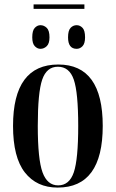

<svg xmlns="http://www.w3.org/2000/svg" viewBox="-20 -839 524 869"><path d="M241 10Q445 10 445 -269Q445 -547 244 -547Q39 -547 39 -269Q39 -127 92.5 -58.5Q146 10 241 10ZM243 0Q194 0 172.5 -59Q151 -118 151 -269Q151 -420 171 -478.5Q191 -537 242 -537Q294 -537 314 -478.5Q334 -420 334 -269Q334 -118 314 -59Q294 0 243 0ZM132 -799H362V-819H132ZM163 -618Q179 -618 191.5 -630Q204 -642 204 -670Q204 -701 191.5 -713Q179 -725 163 -725Q149 -725 137.5 -713Q126 -701 126 -670Q126 -642 137.5 -630Q149 -618 163 -618ZM327 -618Q342 -618 353.5 -630Q365 -642 365 -670Q365 -701 353.5 -713Q342 -725 327 -725Q311 -725 299.5 -713Q288 -701 288 -670Q288 -618 327 -618Z"/></svg>

Font: Noto Serif Display Condensed Semi
Style: Regular
Weight: 600
Width: 3
Designer: Monotype Design Team
Foundry: Monotype Imaging Inc.
Version: Version 1.900